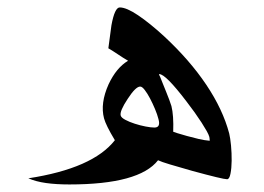

<svg xmlns="http://www.w3.org/2000/svg" viewBox="-20 -546 714 519"><path d="M408.2 -224.6Q405.3 -236.3 398.9 -251.5Q392.6 -266.6 385.5 -280Q378.4 -293.5 371.3 -302.7Q364.3 -312 358.9 -312Q346.7 -312 325.2 -278.8Q303.2 -245.6 306.2 -233.9Q307.6 -228 318.6 -222.2Q329.6 -216.3 344 -211.7Q358.4 -207 373.3 -204.1Q388.2 -201.2 397.5 -201.2Q415 -201.2 408.2 -224.6ZM545.9 -175.8Q544.4 -181.6 538.8 -191.7Q533.2 -201.7 524.9 -214.6Q516.6 -227.5 506.1 -242.2Q495.6 -256.8 483.9 -272Q427.7 -345.7 410.6 -345.7L409.7 -344.7Q410.2 -343.3 411.1 -341.8Q412.1 -340.3 412.6 -338.9Q415.5 -331.5 419.9 -320.6Q424.3 -309.6 429 -298.1Q433.6 -286.6 437.5 -276.4Q441.4 -266.1 443.4 -259.3Q449.7 -234.4 448.2 -189.9Q448.7 -189.5 459.5 -186Q470.2 -182.6 485.1 -178.5Q500 -174.3 516.8 -170.4Q533.7 -166.5 546.9 -165.5Q546.9 -168 546.6 -170.7Q546.4 -173.3 545.9 -175.8ZM599.6 -185.1Q602.5 -173.3 604.5 -152.6Q606.4 -131.8 606.2 -111.6Q606 -91.3 603 -76.4Q600.1 -61.5 593.8 -61.5Q582.5 -61.5 500 -84Q461.9 -94.7 439.2 -101.6Q416.5 -108.4 407.2 -112.8Q356.4 -47.4 167.5 -47.4Q131.8 -47.4 104.2 -51.3Q76.7 -55.2 56.6 -64Q231 -90.8 290.5 -167Q277.8 -188 270.8 -202.4Q263.7 -216.8 261.2 -226.1Q250.5 -266.6 273.4 -317.9Q294.4 -362.8 326.2 -381.8Q312 -390.1 299.1 -398.9Q286.1 -407.7 272.9 -415.5L281.2 -477.5Q290 -525.9 303.7 -525.9Q321.8 -525.9 353 -504.9Q384.3 -483.9 423.3 -448.2Q492.7 -383.8 537.6 -316.9Q582.5 -250 599.6 -185.1Z"/></svg>

Font: XB Khoramshahr
Style: Oblique
Weight: 400
Italic angle: 12°
Designer: Behnam
Foundry: Irmug
Version: Version 8.005 2009